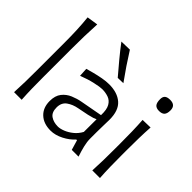

<svg xmlns="http://www.w3.org/2000/svg" viewBox="-158 -1052 1335 1335"><g transform="rotate(45 510.0 -384.0)"><path d="M87.5 0Q90.5 -55.5 91.5 -107Q92.5 -158.5 92.5 -219.5V-494Q92.5 -557 90 -615.5Q87.5 -674 81.5 -729.5L163.5 -742Q160 -681.5 158.5 -620.2Q157 -559 157 -494V-219.5Q157 -158.5 158 -107Q159 -55.5 162.5 0Z M455.5 10Q387 10 346.5 -28Q306 -66 306 -131.5Q306 -184.5 330.8 -215.8Q355.5 -247 392.5 -262.5Q429.5 -278 466 -284.5L628 -314.5Q630 -371 613.2 -399.8Q596.5 -428.5 568 -438.5Q539.5 -448.5 506 -448.5Q485 -448.5 435.8 -437.5Q386.5 -426.5 331.5 -405L328 -470Q350.5 -476.5 383.2 -485Q416 -493.5 451.2 -500Q486.5 -506.5 517 -506.5Q598.5 -506.5 645.5 -465.5Q692.5 -424.5 692.5 -334Q692.5 -312 691.2 -277.8Q690 -243.5 690 -211V-146.5Q690 -114 698.8 -78Q707.5 -42 721.5 0H655L633.5 -73H626Q596.5 -39 548.8 -14.5Q501 10 455.5 10ZM471.5 -46Q493.5 -46 522.8 -57.5Q552 -69 580 -91.5Q608 -114 626 -147.5L626.5 -272.5Q618 -268 604 -263.2Q590 -258.5 562 -252.2Q534 -246 483.5 -236.5Q436.5 -228 404 -204.5Q371.5 -181 371.5 -134Q371.5 -86 400.2 -66Q429 -46 471.5 -46ZM527 -580Q485 -629 444.5 -677.8Q404 -726.5 366.5 -776.5L448 -778.5Q479 -729 512.2 -679.8Q545.5 -630.5 581 -581.5Z M857 0Q860 -55.5 861 -107Q862 -158.5 862 -219.5V-269.5Q862 -334 860.8 -387Q859.5 -440 856 -495.5L932.5 -497.5Q929 -442 927.8 -388.5Q926.5 -335 926.5 -269.5V-219.5Q926.5 -158.5 927.5 -107Q928.5 -55.5 932 0ZM892.5 -620Q865 -620 852.5 -634.5Q840 -649 840 -683.5Q840 -708 852.8 -719Q865.5 -730 893.5 -730Q946.5 -730 946.5 -679.5Q946.5 -648 933.8 -634Q921 -620 892.5 -620Z"/></g></svg>

Font: Commissioner Flair Light
Style: Regular
Weight: 300
Designer: Kostas Bartsokas
Foundry: Kostas Bartsokas
Version: Version 1.000; ttfautohint (v1.8.3)